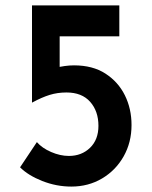

<svg xmlns="http://www.w3.org/2000/svg" viewBox="-20 -680 561 708"><path d="M243 8Q188 8 136 -12.5Q84 -33 54 -63L116 -156Q135 -134 168.5 -119.5Q202 -105 234 -105Q281 -105 312 -135Q343 -165 343 -216Q343 -270 312.5 -304.5Q282 -339 225 -339Q192 -339 163 -330Q134 -321 99 -302H98V-660H420V-546H200V-405L185 -430Q201 -434 218.5 -436.5Q236 -439 253 -439Q322 -439 369 -408.5Q416 -378 440.5 -328.5Q465 -279 465 -219Q465 -155 436 -103.5Q407 -52 356.5 -22Q306 8 243 8Z"/></svg>

Font: Reem Kufi Fun Medium
Style: Regular
Weight: 500
Designer: Khaled Hosny
Version: Version 1.005